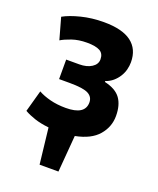

<svg xmlns="http://www.w3.org/2000/svg" viewBox="-130 -588 691 842"><g transform="rotate(20 216.0 -167.0)"><path d="M109 -207V-298H170Q205 -298 227.5 -312.5Q250 -327 250 -350Q250 -377 230.5 -388Q211 -399 170 -399Q131 -399 100.5 -388.5Q70 -378 52 -367L24 -467Q54 -484 103.5 -496.5Q153 -509 209 -509Q295 -509 337.5 -477Q380 -445 380 -384Q380 -367 375.5 -349.5Q371 -332 361 -316Q351 -300 336.5 -287.5Q322 -275 302 -268V-264Q355 -252 377 -221.5Q399 -191 399 -140Q399 -89 365 -49.5Q331 -10 259 4L245 175H157L138 8Q100 4 71.5 -5.5Q43 -15 22 -27L50 -128Q73 -115 106 -106.5Q139 -98 179 -98Q269 -98 269 -156Q269 -182 245.5 -194.5Q222 -207 158 -207Z"/></g></svg>

Font: PTSans
Style: Bold
Weight: 700
Designer: A.Korolkova, O.Umpeleva, V.Yefimov
Foundry: ParaType Ltd
Version: Version 2.003W OFL